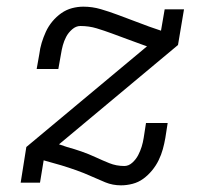

<svg xmlns="http://www.w3.org/2000/svg" viewBox="-20 -548 640 576"><path d="M343 8Q318 8 296 -1Q274 -10 253 -19.5Q232 -29 209.5 -37Q187 -45 164 -52L111 -67L100 0H42L59 -107L421 -409L407 -414Q385 -422 362 -430.5Q339 -439 316 -447.5Q293 -456 270 -463Q247 -470 221 -470Q208 -470 196.5 -460Q185 -450 178.5 -437.5Q172 -425 168.5 -412Q165 -399 163 -386L155 -341H90L98 -386Q100 -403 105 -419.5Q110 -436 117.5 -452.5Q125 -469 137 -483.5Q149 -498 164 -508.5Q179 -519 196 -523.5Q213 -528 230 -528Q257 -528 282.5 -520.5Q308 -513 332 -504Q356 -495 380 -486Q404 -477 428 -468L463 -456L474 -520H532L514 -413L157 -115L181 -107Q203 -101 224.5 -93.5Q246 -86 266.5 -76.5Q287 -67 308 -58.5Q329 -50 353 -50Q366 -50 377 -60Q388 -70 394.5 -82.5Q401 -95 405 -108Q409 -121 411 -134L418 -179H483L476 -134Q473 -117 468.5 -100.5Q464 -84 456 -67.5Q448 -51 436 -36.5Q424 -22 409.5 -11.5Q395 -1 377.5 3.5Q360 8 343 8Z"/></svg>

Font: Iosevka Etoile Light
Style: Italic
Weight: 300
Italic angle: -9°
Designer: Belleve Invis
Foundry: Belleve Invis
Version: Version 22.1.2; ttfautohint (v1.8.4)